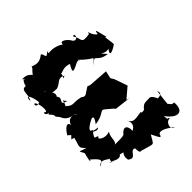

<svg xmlns="http://www.w3.org/2000/svg" viewBox="-101 -804 1070 1070"><g transform="rotate(45 433.5 -269.0)"><path d="M88 -276C78 -286 96 -238 63 -255C104 -216 58 -233 53 -215C77 -185 78 -165 63 -130C74 -141 104 -79 116 -114C61 -78 84 -52 74 -41C108 -86 70 -26 83 -49C112 -22 145 -35 118 -33C112 10 161 -15 195 9C150 10 169 -13 234 -21C254 21 200 7 232 -6C247 -17 322 -24 292 1C319 11 311 -30 321 -9C358 -53 374 -8 350 -40C344 -14 374 -44 374 -44C430 -65 415 -119 429 -121C400 -77 443 -52 456 -58C410 -53 445 -19 476 -1C499 -33 519 -31 462 -40C522 4 503 9 513 -19C575 -4 565 7 601 -26C583 29 581 15 616 0C618 2 690 20 661 4C712 -56 712 -35 731 -7C693 -35 736 -67 734 -76C766 -58 773 -109 749 -57C750 -77 785 -114 758 -133C769 -180 756 -134 811 -145C846 -188 776 -185 794 -217C844 -218 821 -227 832 -245C851 -319 859 -298 801 -334C848 -357 856 -361 844 -367C816 -371 827 -407 867 -457C864 -425 808 -440 813 -474C782 -447 848 -464 780 -458C844 -502 848 -558 768 -552L765 -536L746 -520L655 -530C702 -550 676 -481 696 -508C685 -503 649 -489 652 -471C653 -425 648 -425 699 -388C658 -436 693 -380 673 -382C682 -322 686 -314 649 -291C700 -328 724 -262 711 -276C684 -278 652 -261 692 -227C702 -224 700 -161 699 -151C694 -173 655 -159 625 -180C643 -134 607 -99 606 -118C585 -123 614 -73 555 -123C529 -72 591 -135 566 -153C560 -89 535 -102 506 -162C497 -196 555 -150 544 -155C538 -226 502 -229 520 -250L553 -289L563 -298L574 -393L569 -374L517 -435L440 -408L420 -396L376 -406L368 -290L362 -273L383 -241C383 -241 399 -224 381 -208C365 -142 389 -149 354 -109C315 -132 309 -108 341 -137C324 -76 315 -140 282 -112C252 -135 215 -75 212 -82C258 -114 248 -111 251 -144C242 -180 208 -184 229 -225C251 -192 222 -229 206 -218C216 -225 187 -249 205 -293C261 -258 248 -283 224 -330C226 -361 238 -342 218 -339C303 -421 250 -423 308 -380C248 -433 306 -399 315 -482C254 -429 311 -467 296 -505C326 -481 335 -492 301 -543L293 -544L238 -537L242 -544C194 -531 152 -526 197 -520C178 -487 131 -493 162 -486C173 -413 154 -443 109 -414C92 -439 153 -422 124 -395C98 -383 65 -338 102 -342C96 -341 67 -291 81 -243Z"/></g></svg>

Font: Asimov Aggro
Style: It
Weight: 500
Designer: Google
Version: Version 2.000980; 2014